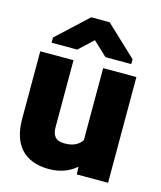

<svg xmlns="http://www.w3.org/2000/svg" viewBox="-113 -833 778 926"><g transform="rotate(15 275.5 -370.0)"><path d="M32 -190C32 -68 90 10 219 10C276 10 321 -9 354 -38L356 0H512V-528H346V-168C330 -145 305 -129 260 -129C216 -129 198 -150 198 -194V-528H32ZM74 -582H202L273 -648L343 -582H472V-606L319 -750H227L74 -608Z"/></g></svg>

Font: Asimov Pro
Style: Ult
Weight: 900
Designer: Google
Version: Version 2.000980; 2014